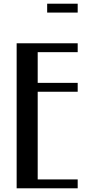

<svg xmlns="http://www.w3.org/2000/svg" viewBox="-20 -1018 510 1038"><path d="M70 -784H400V-736H183.8V-570H400V-522H183.8V-48H400V0H70ZM235 -998H400V-950H235Z"/></svg>

Font: Facade Sud
Style: Regular
Weight: 100
Designer: Éléonore Fines
Foundry: Velvetyne Type Foundry
Version: Version 1.001;Glyphs 3.2 (3202)